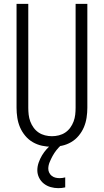

<svg xmlns="http://www.w3.org/2000/svg" viewBox="-20 -755 540 998"><path d="M250 8Q224 8 198.5 2.5Q173 -3 150.5 -16Q128 -29 111 -49.5Q94 -70 84 -93.5Q74 -117 70 -143Q66 -169 66 -195V-735H127V-195Q127 -177 129 -159Q131 -141 137.5 -123.5Q144 -106 155 -91Q166 -76 181 -66Q196 -56 214 -51.5Q232 -47 250 -47Q268 -47 286 -51.5Q304 -56 319 -66Q334 -76 345 -91Q356 -106 362.5 -123.5Q369 -141 371 -159Q373 -177 373 -195V-735H434V-195Q434 -169 430 -143Q426 -117 416 -93.5Q406 -70 389 -49.5Q372 -29 349.5 -16Q327 -3 301.5 2.5Q276 8 250 8ZM283 223Q263 223 243.5 217.5Q224 212 208 199.5Q192 187 183 168.5Q174 150 174 130Q174 110 181 90Q188 70 198.5 52.5Q209 35 222.5 20Q236 5 252 -8H297V0Q284 12 273 26Q262 40 253.5 55.5Q245 71 238 88Q231 105 231 122Q231 133 236 143Q241 153 249.5 159.5Q258 166 268.5 168.5Q279 171 290 171Q297 171 304.5 170Q312 169 319 167V219Q310 221 301 222Q292 223 283 223Z"/></svg>

Font: Iosevka Fixed SS04 Light
Style: Regular
Weight: 300
Monospace: yes
Designer: Belleve Invis
Foundry: Belleve Invis
Version: Version 32.5.0